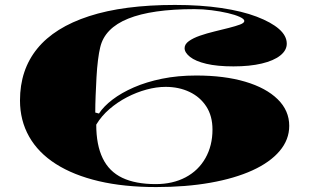

<svg xmlns="http://www.w3.org/2000/svg" viewBox="-20 -743 1258 778"><path d="M689 -723Q793 -723 877 -710.5Q961 -698 1020 -675.5Q1079 -653 1110.5 -625.5Q1142 -598 1142 -566Q1142 -539 1115.5 -518Q1089 -497 1040.5 -485.5Q992 -474 926 -474Q860 -474 816 -484.5Q772 -495 750 -512.5Q728 -530 728 -548Q728 -564 745.5 -576.5Q763 -589 790.5 -598.5Q818 -608 849 -615.5Q880 -623 907.5 -630Q935 -637 952.5 -643.5Q970 -650 970 -658Q970 -666 951.5 -674.5Q933 -683 903 -690Q873 -697 837.5 -701.5Q802 -706 768 -706Q595 -706 499.5 -667.5Q404 -629 386 -551Q381 -531 377 -499Q373 -467 371 -430Q369 -393 367.5 -355.5Q366 -318 366 -287L381 -283Q400 -312 436 -339.5Q472 -367 522.5 -389Q573 -411 636.5 -424Q700 -437 775 -437Q889 -437 973.5 -412Q1058 -387 1105 -341Q1152 -295 1152 -233Q1152 -177 1113 -131Q1074 -85 1002.5 -52.5Q931 -20 832 -2.5Q733 15 613 15Q482 15 380 -9Q278 -33 206.5 -78.5Q135 -124 98 -189.5Q61 -255 61 -336Q61 -460 131 -546Q201 -632 341 -677.5Q481 -723 689 -723ZM651 -391Q614 -391 573.5 -380Q533 -369 494.5 -349Q456 -329 423.5 -301Q391 -273 370 -238Q370 -156 396 -102Q422 -48 475.5 -22.5Q529 3 611 3Q680 3 732 -24.5Q784 -52 812.5 -102.5Q841 -153 841 -218Q841 -273 816 -311.5Q791 -350 748 -370.5Q705 -391 651 -391Z"/></svg>

Font: Kalnia Expanded Medium
Style: Regular
Weight: 500
Width: 7
Designer: Frida Medrano
Foundry: Frida Medrano
Version: Version 1.105